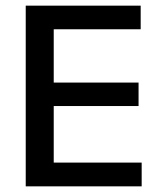

<svg xmlns="http://www.w3.org/2000/svg" viewBox="-20 -659 568 679"><path d="M71 0V-639H170V0ZM100.5 0V-84H481V0ZM128 -284V-367H470V-284ZM100 -555.5V-639H477.5V-555.5Z"/></svg>

Font: Anek Telugu Medium
Style: Regular
Weight: 500
Designer: Omkar Bhoir (Telugu), Yesha Goshar (Latin)
Foundry: Ek Type
Version: Version 1.003